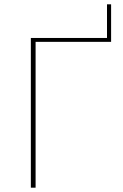

<svg xmlns="http://www.w3.org/2000/svg" viewBox="-20 -870 570 890"><path d="M123 0V-694H476V-850H495V-676H145V0Z"/></svg>

Font: Cantarell Thin
Style: Regular
Weight: 100
Designer: Dave Crossland, Nikolaus Waxweiler, Florian Fecher, Jacques Le Bailly, Eben Sorkin, Alexei Vanyashin, Alexios Zavras, Em
Version: Version 0.303